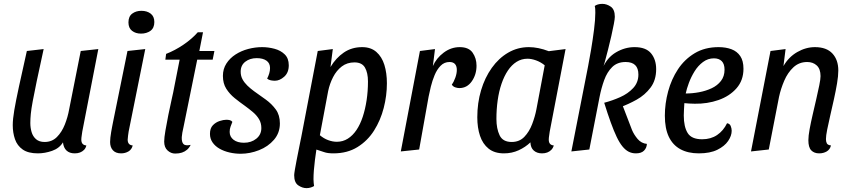

<svg xmlns="http://www.w3.org/2000/svg" viewBox="-20 -774 4406 994"><path d="M176 20Q126 20 97.5 0Q69 -20 57.5 -53.5Q46 -87 46 -126Q46 -157 54 -204Q62 -251 78 -325Q94 -399 119 -510L206 -520Q184 -420 170.5 -355.5Q157 -291 149.5 -250.5Q142 -210 139.5 -184.5Q137 -159 137 -137Q137 -113 143.5 -90.5Q150 -68 166.5 -53.5Q183 -39 211 -39Q249 -39 274.5 -64.5Q300 -90 315.5 -129Q331 -168 338 -208L398 -510L489 -520L406 -93Q405 -84 403 -72Q401 -60 401 -51Q401 -37 407.5 -29.5Q414 -22 427 -21Q424 -7 415 2Q406 11 394 15.5Q382 20 367 20Q340 20 324.5 5.5Q309 -9 306 -37Q287 -6 249.5 7Q212 20 176 20Z M607 20Q579 20 564.5 4Q550 -12 550 -39Q550 -49 551.5 -62.5Q553 -76 555.5 -90.5Q558 -105 560.5 -118Q563 -131 565 -141L640 -510L732 -520L646 -93Q645 -85 643 -72Q641 -59 641 -51Q641 -37 647.5 -29.5Q654 -22 667 -21Q662 0 645 10Q628 20 607 20ZM710 -600Q682 -600 663.5 -614.5Q645 -629 645 -658Q645 -689 664.5 -703.5Q684 -718 712 -718Q741 -718 760 -703.5Q779 -689 779 -660Q779 -629 759 -614.5Q739 -600 710 -600Z M887 21Q865 21 847.5 5Q830 -11 830 -41Q830 -61 836.5 -98.5Q843 -136 851.5 -179Q860 -222 869 -261Q878 -300 882 -323L910 -465H836L840 -495Q886 -513 929.5 -542.5Q973 -572 1004 -607H1031L1012 -510H1090L1081 -465H1001L930 -116Q926 -100 924 -87.5Q922 -75 921 -64Q920 -39 929.5 -28.5Q939 -18 967 -24Q960 -9 948.5 1Q937 11 922 16Q907 21 887 21Z M1226 22Q1197 22 1168.5 15.5Q1140 9 1117 -4Q1094 -17 1080.5 -36.5Q1067 -56 1067 -81Q1067 -110 1082 -125.5Q1097 -141 1117 -147.5Q1137 -154 1152 -154Q1161 -154 1169.5 -152Q1178 -150 1183 -143Q1178 -130 1173.5 -118Q1169 -106 1169 -91Q1169 -66 1189 -50.5Q1209 -35 1243 -35Q1281 -35 1307 -56Q1333 -77 1333 -111Q1333 -137 1321 -157Q1309 -177 1289.5 -193.5Q1270 -210 1248 -226Q1221 -245 1195 -266Q1169 -287 1151.5 -314.5Q1134 -342 1134 -381Q1134 -417 1152 -445Q1170 -473 1199.5 -492Q1229 -511 1265 -520.5Q1301 -530 1337 -530Q1369 -530 1401 -521.5Q1433 -513 1454 -492.5Q1475 -472 1475 -436Q1475 -398 1451.5 -377Q1428 -356 1403 -356Q1394 -356 1382.5 -358Q1371 -360 1363 -367Q1370 -381 1374 -394.5Q1378 -408 1378 -422Q1378 -447 1359.5 -460Q1341 -473 1309 -473Q1274 -473 1250 -454.5Q1226 -436 1226 -403Q1226 -381 1235.5 -363.5Q1245 -346 1260.5 -331Q1276 -316 1295 -302Q1325 -281 1356 -258.5Q1387 -236 1408 -207Q1429 -178 1429 -135Q1429 -86 1398.5 -50.5Q1368 -15 1321 3.5Q1274 22 1226 22Z M1706 20Q1676 20 1658 13.5Q1640 7 1608 -3L1529 -9L1625 -510L1703 -520L1691 -427Q1719 -474 1760 -502Q1801 -530 1855 -530Q1900 -530 1928.5 -505Q1957 -480 1970 -438Q1983 -396 1983 -343Q1983 -279 1966.5 -215Q1950 -151 1916.5 -98Q1883 -45 1830.5 -12.5Q1778 20 1706 20ZM1567 200Q1545 200 1524 185.5Q1503 171 1503 133Q1503 126 1506.5 105Q1510 84 1515.5 56Q1521 28 1527 -2Q1533 -32 1538 -57L1628 -60Q1618 -5 1610.5 54Q1603 113 1603 154Q1603 164 1604 173Q1605 182 1606 189Q1600 193 1589.5 196.5Q1579 200 1567 200ZM1724 -40Q1755 -40 1780.5 -56Q1806 -72 1825.5 -101Q1845 -130 1858 -169.5Q1871 -209 1878 -255.5Q1885 -302 1885 -352Q1885 -397 1869.5 -424Q1854 -451 1815 -451Q1777 -451 1749.5 -430Q1722 -409 1704.5 -375Q1687 -341 1679 -303L1636 -74Q1656 -57 1679 -48.5Q1702 -40 1724 -40Z M2055 10 2154 -510 2232 -520 2221 -432Q2239 -473 2277 -501.5Q2315 -530 2360 -530Q2407 -530 2427 -501Q2447 -472 2447 -434Q2447 -388 2422.5 -353Q2398 -318 2358 -318Q2348 -318 2336.5 -322Q2325 -326 2319 -336Q2330 -351 2337.5 -372.5Q2345 -394 2345 -412Q2345 -432 2335.5 -442.5Q2326 -453 2307 -453Q2280 -453 2261 -433.5Q2242 -414 2230 -385Q2218 -356 2210.5 -325.5Q2203 -295 2199 -274L2150 0Z M2589 20Q2540 20 2509.5 -4.5Q2479 -29 2465 -71Q2451 -113 2451 -167Q2451 -241 2470.5 -306.5Q2490 -372 2526 -422.5Q2562 -473 2611 -501.5Q2660 -530 2718 -530Q2766 -530 2821 -509L2908 -520L2826 -93Q2825 -84 2823 -72Q2821 -60 2821 -51Q2821 -37 2827.5 -29.5Q2834 -22 2847 -21Q2843 -7 2834 2Q2825 11 2813 15.5Q2801 20 2786 20Q2760 20 2743.5 5.5Q2727 -9 2726 -37Q2700 -12 2665 4Q2630 20 2589 20ZM2629 -39Q2669 -39 2694.5 -65.5Q2720 -92 2735 -131.5Q2750 -171 2757 -208L2800 -436Q2779 -453 2755 -461.5Q2731 -470 2711 -470Q2680 -470 2654.5 -454Q2629 -438 2609.5 -409Q2590 -380 2576.5 -340.5Q2563 -301 2556.5 -254.5Q2550 -208 2550 -158Q2550 -108 2566.5 -73.5Q2583 -39 2629 -39Z M2938 10 3025 -433 3099 -420Q3123 -476 3169 -503Q3215 -530 3265 -530Q3324 -530 3350.5 -498Q3377 -466 3377 -416Q3377 -359 3348 -320.5Q3319 -282 3276 -258Q3233 -234 3191 -219L3108 -242Q3150 -253 3190.5 -271Q3231 -289 3258 -318Q3285 -347 3285 -388Q3285 -453 3219 -453Q3176 -453 3149.5 -427Q3123 -401 3108 -359.5Q3093 -318 3084 -272L3031 0ZM3272 20Q3252 20 3235 11.5Q3218 3 3202.5 -16Q3187 -35 3172.5 -65.5Q3158 -96 3142 -140Q3126 -184 3108 -242L3199 -239L3252 -101Q3262 -77 3281 -54.5Q3300 -32 3329 -29Q3328 -8 3314 6Q3300 20 3272 20ZM3098 -410 3023 -422Q3031 -463 3040 -516.5Q3049 -570 3055.5 -621.5Q3062 -673 3062 -708Q3062 -719 3061.5 -727.5Q3061 -736 3059 -743Q3065 -748 3075.5 -751Q3086 -754 3098 -754Q3121 -754 3142 -739.5Q3163 -725 3163 -687Q3163 -677 3158 -650Q3153 -623 3145 -588Q3137 -553 3128 -517.5Q3119 -482 3111 -453Q3103 -424 3098 -410Z M3598 20Q3542 20 3502.5 -1.5Q3463 -23 3442.5 -66Q3422 -109 3422 -175Q3422 -238 3439 -301Q3456 -364 3490 -415.5Q3524 -467 3576.5 -498.5Q3629 -530 3700 -530Q3738 -530 3767 -519Q3796 -508 3812.5 -483.5Q3829 -459 3829 -418Q3829 -358 3793 -317Q3757 -276 3699.5 -256Q3642 -236 3577 -237Q3564 -237 3548 -238Q3532 -239 3523 -240Q3522 -222 3521 -205.5Q3520 -189 3520 -176Q3520 -118 3540 -85.5Q3560 -53 3615 -53Q3660 -53 3692.5 -75Q3725 -97 3744 -136Q3758 -134 3763 -121.5Q3768 -109 3768 -97Q3768 -71 3749.5 -44Q3731 -17 3693.5 1.5Q3656 20 3598 20ZM3530 -290Q3564 -290 3599 -296.5Q3634 -303 3664 -317Q3694 -331 3712.5 -355Q3731 -379 3731 -413Q3731 -443 3716.5 -457.5Q3702 -472 3676 -472Q3645 -472 3619.5 -453Q3594 -434 3576 -405Q3558 -376 3546.5 -345Q3535 -314 3530 -290Z M4221 20Q4195 20 4180 4.5Q4165 -11 4165 -48Q4165 -70 4171.5 -105.5Q4178 -141 4187.5 -181.5Q4197 -222 4206 -261.5Q4215 -301 4221.5 -332.5Q4228 -364 4228 -380Q4228 -417 4208.5 -435Q4189 -453 4159 -453Q4117 -453 4087.5 -425.5Q4058 -398 4040 -356Q4022 -314 4013 -272L3960 0L3868 10L3969 -510L4047 -520L4036 -432Q4063 -479 4107.5 -504.5Q4152 -530 4199 -530Q4259 -530 4289.5 -497Q4320 -464 4320 -409Q4320 -381 4313.5 -342.5Q4307 -304 4297.5 -261Q4288 -218 4278.5 -177Q4269 -136 4262.5 -103.5Q4256 -71 4256 -54Q4256 -41 4260.5 -32Q4265 -23 4282 -21Q4277 0 4260 10Q4243 20 4221 20Z"/></svg>

Font: Sansita Swashed Light
Style: Regular
Weight: 300
Designer: Pablo Cosgaya
Foundry: Omnibus-Type
Version: Version 1.003